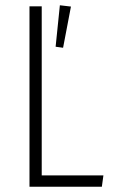

<svg xmlns="http://www.w3.org/2000/svg" viewBox="-20 -708 427 728"><path d="M219.2 -526.9 249 -683.1 207 -688 190.9 -530.8ZM138.2 -684.1V-43H372.1L366.2 0H91.8V-684.1Z"/></svg>

Font: Fira Sans Compressed ExtraLight
Style: Regular
Weight: 250
Width: 1
Designer: Carrois Corporate & Edenspiekermann AG
Foundry: Carrois Corporate GbR & Edenspiekermann AG
Version: Version 4.203;PS 004.203;hotconv 1.0.88;makeotf.lib2.5.64775